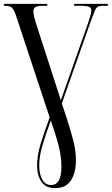

<svg xmlns="http://www.w3.org/2000/svg" viewBox="-20 -734 578 994"><path d="M265 240Q217 240 194.5 207Q172 174 172 122Q172 72 190 12Q208 -48 237 -126L62 -656Q52 -685 41 -694.5Q30 -704 6 -704H0V-714H225V-704H202Q173 -704 163 -697Q153 -690 153 -676Q153 -663 157.5 -644.5Q162 -626 169 -605L295 -215L434 -609Q440 -627 446.5 -647.5Q453 -668 453 -679Q453 -693 441.5 -698.5Q430 -704 397 -704H364V-714H538V-704H512Q495 -704 486 -698.5Q477 -693 470 -676.5Q463 -660 451 -627L300 -198Q323 -131 337 -85Q351 -39 359 -7.5Q367 24 370 48Q373 72 373 96Q373 161 347 200.5Q321 240 265 240ZM244 224Q298 224 298 130Q298 95 292.5 62.5Q287 30 275 -11Q263 -52 243 -110Q214 -32 198.5 23Q183 78 183 123Q183 169 199.5 196.5Q216 224 244 224Z"/></svg>

Font: Noto Serif Display ExtraCondensed
Style: Regular
Weight: 400
Width: 2
Designer: Monotype Design Team
Foundry: Monotype Imaging Inc.
Version: Version 2.009